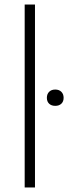

<svg xmlns="http://www.w3.org/2000/svg" viewBox="-20 -828 301 848"><path d="M89 0V-808H134.5V0ZM224 -360.5Q207 -360.5 197 -370Q187 -379.5 187 -396Q187 -412.5 197 -422.5Q207 -432.5 224 -432.5Q241 -432.5 251 -422.5Q261 -412.5 261 -396Q261 -379.5 251 -370Q241 -360.5 224 -360.5Z"/></svg>

Font: Encode Sans SemiExpanded SemiExpanded ExtraLight
Style: Regular
Weight: 200
Width: 6
Designer: Multiple Designers
Foundry: Impallari Type
Version: Version 3.000; ttfautohint (v1.8.3) -l 8 -r 50 -G 200 -x 14 